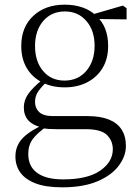

<svg xmlns="http://www.w3.org/2000/svg" viewBox="-20 -542 594 822"><path d="M246 260Q176 260 132 243Q88 226 67 196.5Q46 167 46 128Q46 80 79.5 47Q113 14 177 -13L183 -3Q140 27 120.5 53Q101 79 101 117Q101 171 139.5 198.5Q178 226 250 226Q355 226 409 188.5Q463 151 463 97Q463 61 438 36Q413 11 346 11H220Q203 11 187 10Q171 9 157 5V3Q82 -15 82 -82Q82 -113 101 -140Q120 -167 162 -201V-210L186 -198Q157 -170 143.5 -150.5Q130 -131 130 -105Q130 -79 148 -62Q166 -45 207 -45H354Q409 -45 445.5 -30.5Q482 -16 500.5 12.5Q519 41 519 83Q519 127 488 168Q457 209 396.5 234.5Q336 260 246 260ZM257 -168Q201 -168 159 -190Q117 -212 94 -251.5Q71 -291 71 -345Q71 -426 122.5 -474Q174 -522 257 -522Q299 -522 333.5 -510Q368 -498 391 -475L393 -473Q443 -428 443 -345Q443 -291 419.5 -251.5Q396 -212 354 -190Q312 -168 257 -168ZM256 -197Q314 -197 349.5 -238.5Q385 -280 385 -346Q385 -412 349.5 -452.5Q314 -493 258 -493Q200 -493 165 -452Q130 -411 130 -345Q130 -279 164.5 -238Q199 -197 256 -197ZM362 -461V-478H368L506 -518L522 -507V-459Z"/></svg>

Font: Source Han Serif JP VF
Style: Regular
Weight: 250
Designer: Ryoko NISHIZUKA 西塚涼子 (kana & ideographs); Frank Grießhammer (Latin, Greek & Cyrillic); Wenlong ZHANG 张文龙 (bopomofo); San
Foundry: Adobe
Version: Version 2.001;hotconv 1.1.0;makeotfexe 2.6.0